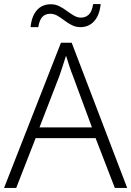

<svg xmlns="http://www.w3.org/2000/svg" viewBox="-20 -928 648 948"><path d="M547 0 452 -246H156L60 0H0L281 -717H334L608 0ZM339 -556Q333 -570 323 -600Q313 -630 306 -653Q298 -626 289 -600Q280 -574 274 -555L175 -299H434ZM131 -794Q136 -848 162 -877.5Q188 -907 231 -907Q254 -907 273.5 -897Q293 -887 310.5 -874Q328 -861 345 -851Q362 -841 380 -841Q402 -841 418 -855.5Q434 -870 440 -908H477Q472 -854 445.5 -824Q419 -794 377 -794Q354 -794 334.5 -804Q315 -814 298 -827Q281 -840 264 -850Q247 -860 228 -860Q205 -860 190 -845.5Q175 -831 169 -794Z"/></svg>

Font: Noto Sans Canadian Aboriginal Light
Style: Regular
Weight: 300
Designer: Monotype Design Team, Typotheque's Kevin King
Foundry: Monotype Imaging Inc.
Version: Version 2.004; ttfautohint (v1.8.4.7-5d5b)